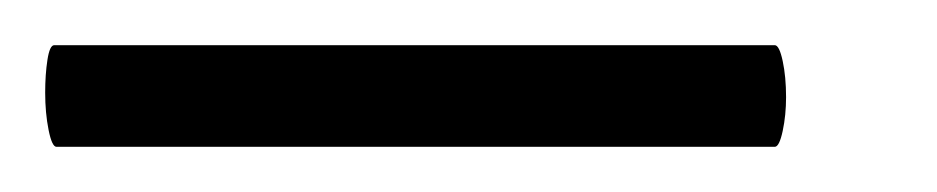

<svg xmlns="http://www.w3.org/2000/svg" viewBox="-32 14 415 85"><path d="M-12 55Q-12 47 -11 40.5Q-10 34 -8 34H311Q313 34 314.5 41Q316 48 316 57Q316 65 314.5 72Q313 79 311 79H-7Q-9 79 -10.5 71.5Q-12 64 -12 55Z"/></svg>

Font: Cormorant Garamond SemiBold
Style: Italic
Weight: 600
Italic angle: -10°
Designer: Christian Thalmann (Catharsis Fonts)
Foundry: Catharsis Fonts
Version: Version 4.000